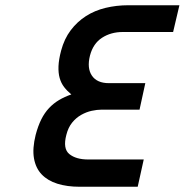

<svg xmlns="http://www.w3.org/2000/svg" viewBox="-20 -712 704 732"><path d="M505 0H283Q236 0 199 -11.5Q162 -23 139 -47Q116 -71 109.5 -108.5Q103 -146 116 -198Q125 -232 137.5 -257Q150 -282 167 -300Q184 -318 205 -330.5Q226 -343 252 -352Q236 -365 224.5 -380Q213 -395 207.5 -414.5Q202 -434 203 -459.5Q204 -485 213 -519Q225 -564 249.5 -596.5Q274 -629 307.5 -650.5Q341 -672 382.5 -682Q424 -692 469 -692H664L640 -590H448Q403 -590 369 -568Q335 -546 323 -500Q311 -452 330.5 -423.5Q350 -395 395 -395H534L512 -294H368Q350 -294 329.5 -289.5Q309 -285 289.5 -274Q270 -263 255 -244.5Q240 -226 233 -198Q219 -145 244.5 -124.5Q270 -104 316 -104H528Z"/></svg>

Font: Panefresco 750wt
Style: Italic
Weight: 750
Foundry: Campivisivi & Chank Co
Version: Version 1.000